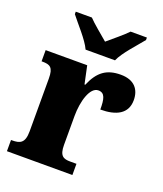

<svg xmlns="http://www.w3.org/2000/svg" viewBox="-141 -859 808 951"><g transform="rotate(20 263.5 -383.0)"><path d="M203 -606H358C377 -651 438 -715 468 -753V-766H382C362 -744 308 -700 280 -676C252 -700 198 -744 178 -766H93V-753C122 -715 183 -651 203 -606ZM9 0H354V-59H321C286 -59 264 -67 264 -126V-278C264 -356 288 -438 332 -438C367 -438 373 -407 373 -352C456 -352 513 -380 513 -452C513 -507 483 -549 410 -549C336 -549 293 -518 261 -442H257L237 -536H18V-477H22C63 -477 81 -468 81 -409V-131C81 -68 56 -59 14 -59H9Z"/></g></svg>

Font: Noto Serif Bengali SemiCondensed Black
Style: Regular
Weight: 900
Width: 4
Designer: Juan Bruce, Universal Thirst, Indian Type Foundry and the Monotype Design Team.
Foundry: Monotype Imaging Inc.
Version: Version 2.003